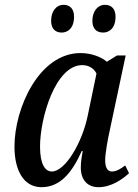

<svg xmlns="http://www.w3.org/2000/svg" viewBox="-20 -766 571 796"><path d="M408 -631C432 -631 459 -648 459 -697C459 -730 441 -746 415 -746C384 -746 363 -718 363 -680C363 -647 380 -631 408 -631ZM236 -631C260 -631 287 -648 287 -697C287 -730 269 -746 244 -746C212 -746 192 -718 192 -680C192 -647 209 -631 236 -631ZM152 10C227 10 277 -46 319 -140H323C319 -116 315 -98 315 -71C315 -20 343 10 388 10C442 10 488 -23 515 -48L499 -80C479 -65 462 -55 444 -55C426 -55 416 -71 416 -102C416 -130 428 -194 433 -216L501 -536H465L423 -510C400 -530 358 -546 314 -546C142 -546 40 -318 40 -158C40 -63 76 10 152 10ZM195 -55C167 -55 146 -85 146 -158C146 -278 210 -496 321 -496C346 -496 369 -484 380 -461L344 -288C321 -174 250 -55 195 -55Z"/></svg>

Font: Noto Serif Condensed Medium
Style: Italic
Weight: 500
Width: 3
Italic angle: -12°
Designer: Monotype Design Team
Foundry: Monotype Imaging Inc.
Version: Version 2.013